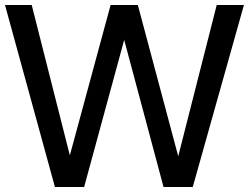

<svg xmlns="http://www.w3.org/2000/svg" viewBox="-20 -749 997 769"><path d="M200 0 0 -729H107L266 -102H253L423 -729H532L699 -104H689L848 -729H957L752 0H635L470 -617H485L317 0Z"/></svg>

Font: BDO Grotesk
Style: Regular
Weight: 400
Designer: Deni Anggara
Foundry: Lokal Container
Version: Version 2.000